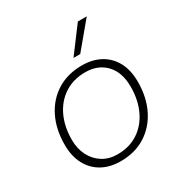

<svg xmlns="http://www.w3.org/2000/svg" viewBox="-181 -915 1013 1064"><g transform="rotate(-30 325.0 -383.0)"><path d="M287 12Q219 12 168.5 -16Q118 -44 90 -96.5Q62 -149 62 -222Q62 -321 99.5 -396.5Q137 -472 205 -514Q273 -556 364 -556Q432 -556 482.5 -528Q533 -500 560.5 -448Q588 -396 588 -323Q588 -224 550.5 -148.5Q513 -73 445.5 -30.5Q378 12 287 12ZM290 -30Q366 -30 422 -66.5Q478 -103 509 -168.5Q540 -234 540 -319Q540 -411 491 -462.5Q442 -514 361 -514Q285 -514 228.5 -477.5Q172 -441 141 -376Q110 -311 110 -225Q110 -170 132.5 -125.5Q155 -81 195.5 -55.5Q236 -30 290 -30ZM345 -615 467 -778H524L388 -615Z"/></g></svg>

Font: Azeret Mono Thin Thin
Style: Italic
Weight: 250
Italic angle: -12°
Version: Version 1.002